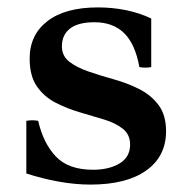

<svg xmlns="http://www.w3.org/2000/svg" viewBox="-20 -483 508 518"><path d="M224 15Q183 15 138.5 7Q94 -1 51 -15V-157Q67 -160 83 -157Q97 -96 131 -60.5Q165 -25 231 -25Q274 -25 302.5 -42Q331 -59 331 -93Q331 -120 311.5 -135.5Q292 -151 261 -160.5Q230 -170 195.5 -180Q161 -190 130 -206Q99 -222 79.5 -250Q60 -278 60 -325Q60 -389 108 -426Q156 -463 244 -463Q284 -463 320.5 -455.5Q357 -448 388 -433V-302Q372 -299 356 -302Q345 -364 315 -393.5Q285 -423 235 -423Q191 -423 169 -406Q147 -389 147 -358Q147 -332 167 -316.5Q187 -301 219 -290Q251 -279 287 -269Q323 -259 355 -243Q387 -227 407.5 -200Q428 -173 428 -129Q428 -61 374.5 -23Q321 15 224 15Z"/></svg>

Font: Poltawski Nowy Medium
Style: Regular
Weight: 500
Version: Version 1.001;gftools[0.9.25]